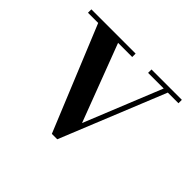

<svg xmlns="http://www.w3.org/2000/svg" viewBox="-114 -614 778 778"><g transform="rotate(45 275.0 -225.0)"><path d="M532 -460V-440.5H471L288 10H257L72 -440.5H13.5V-460H267V-440.5H186L312.5 -107.5L447.5 -440.5H358V-460Z"/></g></svg>

Font: Bodoni Moda Medium
Style: Regular
Weight: 500
Designer: Owen Earl
Foundry: indestructible type
Version: Version 2.005